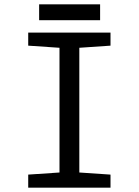

<svg xmlns="http://www.w3.org/2000/svg" viewBox="-20 -864 640 884"><path d="M488.8 0H109.9V-60.1L253.9 -69.8V-644L109.9 -653.8V-713.9H488.8V-653.8L345.2 -644V-69.8L488.8 -60.1ZM160.2 -844.2H440.9V-771H160.2Z"/></svg>

Font: Apple Sans Adjectives
Style: Regular
Weight: 400
Monospace: yes
Foundry: Apple Sans Adjectives
Version: Version 0.01